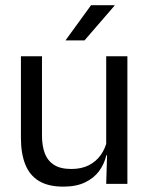

<svg xmlns="http://www.w3.org/2000/svg" viewBox="-20 -703 573 734"><path d="M140.5 -488V-184.5Q140.5 -146 151.2 -117.2Q162 -88.5 186.5 -72.8Q211 -57 252.5 -57Q291.5 -57 319.5 -71.2Q347.5 -85.5 365.2 -110.5Q383 -135.5 389.5 -167L404 -109.5H386.5Q379 -76.5 359 -49.2Q339 -22 305.2 -5.8Q271.5 10.5 222 10.5Q164.5 10.5 128.8 -11.2Q93 -33 76.5 -74.8Q60 -116.5 60 -175.5V-488ZM467 -488V0H386L389.5 -117L386 -122V-488ZM328 -683H418V-681.5L303 -548.5H231V-549.5Z"/></svg>

Font: Anek Gurmukhi
Style: Regular
Weight: 400
Designer: Sarang Kulkarni (Gurmukhi), Yesha Goshar (Latin)
Foundry: Ek Type
Version: Version 1.003